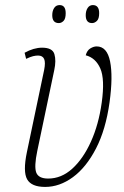

<svg xmlns="http://www.w3.org/2000/svg" viewBox="-20 -727 490 757"><path d="M158 10Q104 10 87 -20Q70 -50 86 -127L154 -451Q160 -481 154 -494.5Q148 -508 130 -508Q121 -508 110.5 -505.5Q100 -503 83 -495L77 -519Q113 -539 146 -539Q187 -539 194.5 -513.5Q202 -488 194 -451L127 -132Q114 -70 123 -46.5Q132 -23 170 -23Q222 -23 265 -62Q308 -101 338.5 -168.5Q369 -236 381 -322Q394 -415 375.5 -457Q357 -499 318 -509Q323 -528 336 -536Q349 -544 361 -544Q402 -544 414 -485Q426 -426 412 -324Q397 -216 358.5 -141.5Q320 -67 267.5 -28.5Q215 10 158 10ZM343 -636Q318 -636 318 -667Q318 -684 325.5 -695.5Q333 -707 346 -707Q371 -707 371 -675Q371 -653 362 -644.5Q353 -636 343 -636ZM212 -636Q186 -636 186 -667Q186 -684 193.5 -695.5Q201 -707 215 -707Q239 -707 239 -675Q239 -653 230.5 -644.5Q222 -636 212 -636Z"/></svg>

Font: Noto Serif ExtraCondensed ExtraLight
Style: Italic
Weight: 200
Width: 2
Italic angle: -12°
Designer: Monotype Design Team
Foundry: Monotype Imaging Inc.
Version: Version 2.014; ttfautohint (v1.8.4.7-5d5b)